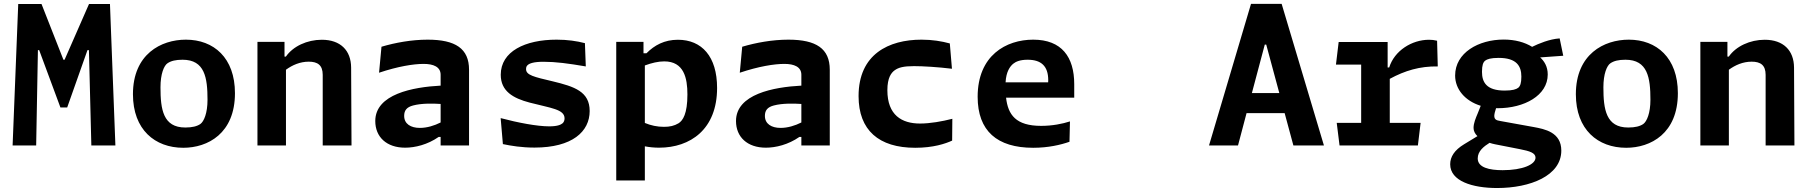

<svg xmlns="http://www.w3.org/2000/svg" viewBox="-20 -750 9340 990"><path d="M74 -729.5 45 0H166.5L175.5 -491.5H182L291.5 -196H326.5L431 -491.5H438.5L451 0H575L547 -729.5H439L313 -442H307L194 -729.5Z M925 12C1051.5 12 1191.5 -62 1191.5 -269.5C1191.5 -452 1082 -545.5 938.5 -545.5C811 -545.5 665.5 -471.5 665.5 -264C665.5 -81.5 779 12 925 12ZM807.5 -300C807.5 -369 825.5 -412 844 -424C862 -436 885.5 -442 921.5 -442C1036 -442 1050 -349 1050 -235.5C1050 -166.5 1031.5 -123.5 1013 -110.5C996 -99 972 -92.5 935.5 -92.5C821 -92.5 807.5 -185.5 807.5 -300Z M1792.5 0 1790.5 -401.5C1790 -490.5 1735 -545 1639.5 -545C1563.5 -545 1491 -511.5 1454 -458H1447V-534H1307.5V0H1454.5V-390.5C1487.5 -414.5 1527 -432 1572 -432C1617.5 -432 1644 -414.5 1644 -364V0Z M2398.5 0V-390.5C2398.5 -499.5 2328.5 -545.5 2185 -545.5C2102 -545.5 2018 -530 1947 -509L1934.5 -375C2031.5 -407.5 2111.5 -420.5 2164.5 -420.5C2214.5 -420.5 2252 -405.5 2252 -364.5V-308.5C2108.5 -301 1915 -264.5 1915 -126C1915 -43.5 1973.5 11.5 2069 11.5C2120 11.5 2184.5 -4 2242 -44H2252V0ZM2064 -152.5C2064 -181 2077.5 -197.5 2109.5 -206C2153.5 -218 2214 -216.5 2252 -214V-118.5C2219.5 -102 2181.5 -90.5 2145 -90.5C2098 -90.5 2064 -111 2064 -152.5Z M2850 -545.5C2687.5 -545.5 2562 -485 2562 -364.5C2562 -280 2625.5 -243.5 2711 -221C2819.5 -192.5 2891 -187 2891 -139.5C2891 -128.5 2887 -120 2881 -114.5C2872 -107 2855 -98.5 2812 -98.5C2749 -98.5 2650 -117.5 2561.5 -141L2573 -7C2615.5 2 2670 11 2736 11C2931.5 11 3020.5 -72 3020.5 -177.5C3020.5 -278 2942 -303.5 2830.5 -330.5C2733 -353.5 2692.5 -362.5 2692.5 -393.5C2692.5 -403.5 2695 -410 2702 -415.5C2711 -423 2731.5 -431.5 2782.5 -431.5C2846 -431.5 2909 -423 3000.5 -407.5L2996 -527.5C2953.5 -538.5 2906 -545.5 2850 -545.5Z M3677.5 -296.5C3677.5 -459 3598.5 -545 3475.5 -545C3406 -545 3354.5 -517 3313.5 -475.5H3298V-534H3157.5V180.5H3305V4.5C3328.5 9 3353 11.5 3378.5 11.5C3539.5 11.5 3677.5 -83 3677.5 -296.5ZM3305 -116V-412.5C3340.5 -425.5 3374 -433.5 3405 -433.5C3507 -433.5 3524.5 -347 3524.5 -263C3524.5 -163 3501 -128.5 3479 -114.5C3456.5 -101 3433.5 -96 3403.5 -96C3368.5 -96 3336.5 -103 3305 -116Z M4258.5 0V-390.5C4258.5 -499.5 4188.5 -545.5 4045 -545.5C3962 -545.5 3878 -530 3807 -509L3794.5 -375C3891.5 -407.5 3971.5 -420.5 4024.5 -420.5C4074.5 -420.5 4112 -405.5 4112 -364.5V-308.5C3968.5 -301 3775 -264.5 3775 -126C3775 -43.5 3833.5 11.5 3929 11.5C3980 11.5 4044.5 -4 4102 -44H4112V0ZM3924 -152.5C3924 -181 3937.5 -197.5 3969.5 -206C4013.5 -218 4074 -216.5 4112 -214V-118.5C4079.5 -102 4041.5 -90.5 4005 -90.5C3958 -90.5 3924 -111 3924 -152.5Z M4731.5 -545.5C4563 -545.5 4407 -471 4407 -254.5C4407 -78.5 4511.5 12 4699 12C4792.5 12 4854.5 -9 4889.5 -25L4890.5 -137.5C4838 -124 4776 -113 4724 -113C4630 -113 4555.5 -156 4555.5 -285C4555.5 -350 4576 -375 4593 -387.5C4613 -402 4639 -409 4693 -409C4738 -409 4815.5 -404.5 4888.5 -395.5L4877.5 -526C4835.5 -537.5 4787 -545.5 4731.5 -545.5Z M5204 -421C5217.5 -432 5239 -442 5278.5 -442C5347.5 -442 5385 -410.5 5385 -336C5385 -332.5 5385 -329 5384.5 -325.5H5165C5168 -381 5188 -407.5 5204 -421ZM5021 -251C5021 -75 5121 12 5307.5 12C5385 12 5449 -3 5494.5 -19L5497 -124C5458.5 -111.5 5406 -101 5348.5 -101C5218 -101 5177.5 -158 5167.5 -246.5H5519V-316C5519 -456 5454.5 -545.5 5307.5 -545.5C5168 -545.5 5021 -464.5 5021 -251Z M6806.5 0 6588.5 -730H6430.5L6214 0H6363.5L6407.5 -166.5H6604L6649 0ZM6435 -270 6501.5 -520H6509L6576.5 -270Z M7135 -533.5H6882.5L6868.5 -417H6998.5V-116.5H6872.5L6887 0H7291L7305 -116.5H7146V-343.5C7224.5 -386 7301 -409 7393.5 -407.5L7390 -540C7376 -543.5 7362.5 -545 7348.5 -545C7260 -545 7170 -489 7143 -402H7135Z M7702.5 -192C7839.5 -192 7960.5 -257.5 7960.5 -366C7960.5 -407 7942.5 -435 7921.5 -454L8040.5 -462.5L8022 -552C7969.5 -548.5 7913.5 -525 7880 -508.5C7842 -532 7792 -546 7733.5 -546C7603.5 -546 7483 -478 7483 -360.5C7483 -290 7534 -229.5 7615 -204.5L7599.5 -165.5C7589 -140.5 7578 -115 7578 -90.5C7578 -75 7585 -60.5 7598 -48L7529 -6C7479.5 24 7457.5 58.5 7457.5 97C7457.5 183.5 7571.5 219.5 7699.5 219.5C7870.5 219.5 8030.5 156 8030.5 26.5C8030.5 -68.5 7944.5 -84.5 7888 -95L7716.5 -126C7697 -129.5 7678.5 -132 7687 -168L7694 -192ZM7599.5 67C7599.5 29 7631 5 7660.5 -13.5C7669.5 -10.5 7679 -8 7689 -6L7816.5 19C7868 29 7897.5 38.5 7897.5 63C7897.5 98 7831.5 127.5 7728 127.5C7659.5 127.5 7599.5 114 7599.5 67ZM7621.5 -379.5C7621.5 -414 7627.5 -428.5 7637.5 -437C7648 -445 7666.5 -451.5 7707.5 -451.5C7801 -451.5 7824.5 -408.5 7824.5 -355C7824.5 -320.5 7818.5 -306 7808.5 -297.5C7798 -289.5 7779.5 -283 7738.5 -283C7644.5 -283 7621.5 -326 7621.5 -379.5Z M8365 12C8491.5 12 8631.5 -62 8631.5 -269.5C8631.5 -452 8522 -545.5 8378.5 -545.5C8251 -545.5 8105.5 -471.5 8105.5 -264C8105.5 -81.5 8219 12 8365 12ZM8247.5 -300C8247.5 -369 8265.5 -412 8284 -424C8302 -436 8325.5 -442 8361.5 -442C8476 -442 8490 -349 8490 -235.5C8490 -166.5 8471.5 -123.5 8453 -110.5C8436 -99 8412 -92.5 8375.5 -92.5C8261 -92.5 8247.5 -185.5 8247.5 -300Z M9232.5 0 9230.5 -401.5C9230 -490.5 9175 -545 9079.5 -545C9003.5 -545 8931 -511.5 8894 -458H8887V-534H8747.5V0H8894.5V-390.5C8927.5 -414.5 8967 -432 9012 -432C9057.5 -432 9084 -414.5 9084 -364V0Z"/></svg>

Font: Monaspace Argon
Style: Bold
Weight: 700
Designer: Riley Cran & the Lettermatic Team
Foundry: Lettermatic
Version: Version 1.000 (Monaspace Argon)